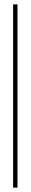

<svg xmlns="http://www.w3.org/2000/svg" viewBox="-20 -770 140 879"><path d="M40 -750H60V89H40Z"/></svg>

Font: Moniqa Thin Paragraph
Style: Regular
Weight: 100
Designer: Rajesh Rajput
Foundry: Rajesh Rajput
Version: Version 1.000